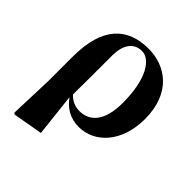

<svg xmlns="http://www.w3.org/2000/svg" viewBox="-211 -703 1062 1062"><g transform="rotate(45 320.0 -172.0)"><path d="M225 -400C227 -479 261 -528 324 -528C387 -528 452 -441 452 -249C452 -105 392 -48 314 -48C279 -48 249 -61 224 -88C225 -129 225 -396 225 -400ZM75 -45 66 213 74 219 249 188 221 -64C255 -15 306 17 373 17C496 17 602 -91 602 -274C602 -475 476 -563 342 -563C180 -563 75 -471 75 -235Z"/></g></svg>

Font: Noto Serif CJK JP Black
Style: Regular
Weight: 900
Designer: Ryoko NISHIZUKA 西塚涼子 (kana & ideographs); Frank Grießhammer (Latin, Greek & Cyrillic); Wenlong ZHANG 张文龙 (bopomofo); San
Foundry: Adobe Systems Incorporated
Version: Version 1.001;PS 1.001;hotconv 16.6.54;makeotf.lib2.5.65590